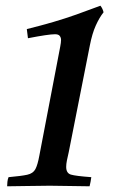

<svg xmlns="http://www.w3.org/2000/svg" viewBox="-20 -652 412 673"><path d="M343 -609Q328 -590 315.5 -562Q303 -534 295 -493L221 -119Q217 -102 214.5 -89.5Q212 -77 212 -67Q212 -45 228.5 -40Q245 -35 300 -31Q299 -24 297.5 -15Q296 -6 294 1Q265 1 227 0Q189 -1 154 -1Q117 -1 75 0Q33 1 5 1Q5 -6 6 -15Q7 -24 10 -31Q55 -35 75.5 -39.5Q96 -44 104 -59Q112 -74 118 -107L191 -488Q194 -503 194 -512Q194 -520 189.5 -526Q185 -532 173 -532Q150 -532 78 -518Q76 -532 74 -550Q126 -563 167 -575Q208 -587 247.5 -601Q287 -615 332 -632Q340 -622 343 -609Z"/></svg>

Font: Tiro Devanagari Sanskrit
Style: Italic
Weight: 400
Italic angle: -11°
Designer: Devanagari: John Hudson & Fiona Ross, assisted by Paul Hanslow. Latin: John Hudson with Paul Hanslow, assisted by Kaja S
Foundry: Tiro Typeworks Ltd.
Version: Version 1.52